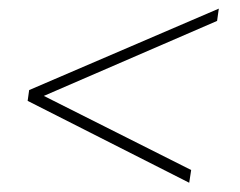

<svg xmlns="http://www.w3.org/2000/svg" viewBox="-20 -541 543 434"><path d="M79.1 -324.2 412.1 -156.7 407.7 -127.9 42.5 -313 45.9 -337.4 474.6 -521.5 470.7 -493.7Z"/></svg>

Font: TypoPRO Roboto
Style: Italic
Weight: 250
Italic angle: -12°
Designer: Google
Version: Version 2.136; 2016